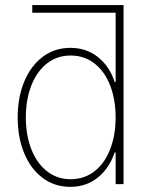

<svg xmlns="http://www.w3.org/2000/svg" viewBox="-20 -727 604 758"><path d="M467.8 -707V0H436.5V-125H432.6Q412.1 -63.5 366.5 -26.4Q320.8 10.7 257.8 10.7Q195.3 10.7 148.2 -24.7Q101.1 -60.1 75.4 -122.3Q49.8 -184.6 49.8 -263.7Q49.8 -342.3 75.7 -404.8Q101.6 -467.3 148.7 -502.7Q195.8 -538.1 257.8 -538.1Q321.3 -538.1 367.2 -501.2Q413.1 -464.4 432.6 -403.3H436.5V-676.8H107.4V-707ZM258.8 -507.8Q205.1 -507.8 165 -476.1Q125 -444.3 103.5 -388.9Q82 -333.5 82 -263.7Q82 -193.8 103.5 -138.4Q125 -83 165 -51.3Q205.1 -19.5 258.8 -19.5Q313 -19.5 353.3 -51Q393.6 -82.5 415 -138.2Q436.5 -193.8 436.5 -263.7Q436.5 -333.5 415 -389.2Q393.6 -444.8 353.3 -476.3Q313 -507.8 258.8 -507.8Z"/></svg>

Font: Pretendard Std Thin
Style: Regular
Weight: 100
Designer: Base glyphs from Inter by Rasmus Andersson; Hangeul glyphs from Noto Sans CJK(Source Han Sans) by Jang Soo-young and Kan
Foundry: Kil Hyung-jin
Version: Version 1.309